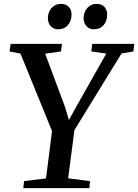

<svg xmlns="http://www.w3.org/2000/svg" viewBox="-20 -969 712 989"><path d="M100 0 104 -36 217 -50 248 -294 85.5 -693 29 -704 35 -743H299.5L294 -704L212.5 -692.5L314.5 -419.5L335 -351L371.5 -417L527.5 -693L450.5 -704L455 -743H671.5L667 -704L606 -693.5L363.5 -299L331 -50.5L444 -36L440 0ZM279 -818Q256 -818 241.2 -834.5Q226.5 -851 226.5 -876.5Q227.5 -907.5 246 -928.2Q264.5 -949 293.5 -949Q320.5 -949 334.8 -933Q349 -917 348.5 -893.5Q348 -860.5 329.5 -839.2Q311 -818 279 -818ZM463 -818Q440 -818 425.2 -834.5Q410.5 -851 410.5 -876.5Q411.5 -907.5 430 -928.2Q448.5 -949 477 -949Q504 -949 518.2 -933Q532.5 -917 532 -893.5Q532 -860.5 513.5 -839.2Q495 -818 463 -818Z"/></svg>

Font: Merriweather 48pt Medium
Style: Italic
Weight: 500
Italic angle: -7.8°
Version: Version 2.101